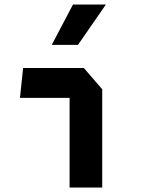

<svg xmlns="http://www.w3.org/2000/svg" viewBox="-20 -838 660 858"><path d="M291 -426.5 319.4 -400.6H69.2L83.3 -534.2H354.6L436.8 -439.2V0H291ZM453.2 -817.7H306.1L211.3 -637.4H328.3Z"/></svg>

Font: Monaspace Krypton Var ExLight
Style: Regular
Weight: 200
Designer: Riley Cran and the Lettermatic Team
Version: Version 1.200 (Monaspace Krypton Var)